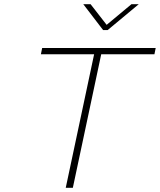

<svg xmlns="http://www.w3.org/2000/svg" viewBox="-20 -900 766 920"><path d="M726 -670H182L176 -640H431L295 0H329L465 -640H720ZM379 -880 474 -756H496L645 -880H610L491 -781L414 -880Z"/></svg>

Font: LT Wave Text Thin Italic
Style: Regular
Weight: 100
Designer: Daniel Lyons
Version: Version 2.5 (Glyphs App)